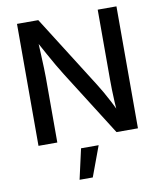

<svg xmlns="http://www.w3.org/2000/svg" viewBox="-101 -809 953 1128"><g transform="rotate(-10 375.0 -245.0)"><path d="M78.1 0V-727.5H205.1L479.5 -293.5Q492.7 -272.9 509.5 -243.7Q526.4 -214.4 545.2 -178.2Q564 -142.1 582 -100.6L568.8 -96.7Q565.4 -135.7 563.2 -176Q561 -216.3 560.3 -251.7Q559.6 -287.1 559.6 -310.5V-727.5H671.4V0H543.5L297.9 -388.2Q279.3 -418 260.5 -450Q241.7 -481.9 218.8 -523.9Q195.8 -565.9 163.6 -624.5L181.2 -627.9Q183.6 -574.2 185.8 -527.6Q188 -481 189.2 -445.6Q190.4 -410.2 190.4 -389.2V0ZM281.2 238.3 321.8 57.6H426.8L359.9 238.3Z"/></g></svg>

Font: Inter 17pt Medium
Style: Regular
Weight: 500
Version: Version 4.001;git-66647c0bb